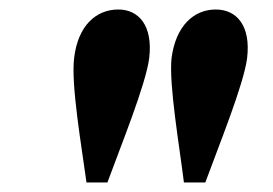

<svg xmlns="http://www.w3.org/2000/svg" viewBox="-20 -841 574 404"><path d="M229 -821C182 -821 144 -787 136 -719C129 -663 152 -531 162 -457H206C233 -531 287 -663 294 -719C302 -787 272 -821 229 -821ZM341 -719C335 -663 358 -531 367 -457H412C439 -531 493 -663 500 -719C508 -787 478 -821 434 -821C388 -821 350 -787 341 -719Z"/></svg>

Font: TPK Tissa Web SemiBold
Style: Italic
Weight: 600
Italic angle: -7°
Designer: Jacques Le Bailly, Suppakit Chalermlarp | Katatrad Co.,Ltd.
Foundry: Jacques Le Bailly, Cadson Demak Co.,Ltd.
Version: Version 5.000;Glyphs 3.1.2 (3151)